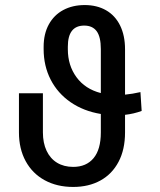

<svg xmlns="http://www.w3.org/2000/svg" viewBox="-20 -737 641 767"><path d="M479.5 -278.3V-208Q479.5 -139.6 453.6 -90.6Q427.7 -41.5 381.1 -15.9Q334.5 9.8 272.5 9.8Q207.5 9.8 158.4 -17.1Q109.4 -43.9 82.5 -93.3Q55.7 -142.6 55.7 -208V-364.3H151.4V-208Q151.4 -166 166 -134.8Q180.7 -103.5 208 -86.9Q235.4 -70.3 272.5 -70.3Q324.7 -70.3 353.8 -105.2Q382.8 -140.1 382.8 -208V-281.7Q314 -293 262.2 -328.6Q210.4 -364.3 182.4 -418.9Q154.3 -473.6 154.3 -541V-549.8Q154.3 -601.6 175 -639.4Q195.8 -677.2 232.9 -697Q270 -716.8 318.4 -716.8Q367.2 -716.8 403.6 -696Q439.9 -675.3 459.7 -635.3Q479.5 -595.2 479.5 -540V-358.9Q509.3 -361.8 541 -369.1L545.9 -293.9Q514.6 -282.2 479.5 -278.3ZM382.8 -365.2V-541Q382.8 -589.8 366.2 -612.3Q349.6 -634.8 316.4 -634.8Q251 -634.8 251 -550.8V-540Q251 -475.6 285.6 -428.5Q320.3 -381.3 382.8 -365.2Z"/></svg>

Font: Pretendard
Style: Regular
Weight: 400
Designer: Base glyphs from Inter by Rasmus Andersson; Hangeul glyphs from Noto Sans CJK(Source Han Sans) by Jang Soo-young and Kan
Foundry: Kil Hyung-jin
Version: Version 1.309